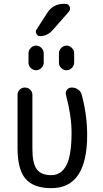

<svg xmlns="http://www.w3.org/2000/svg" viewBox="-20 -980 540 1010"><path d="M250 9.8Q157.2 9.8 114.7 -39.1Q72.3 -87.9 72.3 -200.2V-481.4Q72.3 -497.1 83.5 -508.3Q94.7 -519.5 110.8 -519.5Q127 -519.5 138.7 -508.3Q150.4 -497.1 150.4 -481.4V-196.3Q150.4 -121.1 173.3 -89.8Q196.3 -58.6 250 -58.6Q301.8 -58.6 329.1 -110.4Q356.4 -162.1 356.4 -282.2Q356.4 -370.1 327.1 -480.5Q323.2 -495.1 332 -507.3Q340.8 -519.5 357.4 -519.5Q376 -519.5 391.1 -508.8Q406.2 -498 410.2 -480.5Q438.5 -375 438.5 -269.5Q438.5 9.8 250 9.8ZM290 -650.4V-700.2Q290 -715.8 302.2 -728Q314.5 -740.2 330.1 -740.2Q345.7 -740.2 357.9 -728Q370.1 -715.8 370.1 -700.2V-650.4Q370.1 -634.8 357.9 -622.6Q345.7 -610.4 330.1 -610.4Q314.5 -610.4 302.2 -622.1Q290 -633.8 290 -650.4ZM129.9 -700.2Q129.9 -715.8 142.1 -728Q154.3 -740.2 169.9 -740.2Q185.5 -740.2 197.8 -728Q210 -715.8 210 -700.2V-650.4Q210 -634.8 197.8 -622.6Q185.5 -610.4 169.9 -610.4Q154.3 -610.4 142.1 -622.1Q129.9 -633.8 129.9 -650.4ZM255.9 -820.3Q228.5 -790 190.4 -790Q177.7 -790 171.4 -802.2Q165 -814.5 171.9 -824.2L228.5 -912.1Q258.8 -960 317.4 -960H323.2Q339.8 -960 346.2 -945.3Q352.5 -930.7 341.8 -918Z"/></svg>

Font: Rounded Mgen+ 1m regular
Style: Regular
Weight: 400
Designer: [Source Han Sans]
Ryoko NISHIZUKA  (kana & ideographs); Paul D. Hunt (Latin, Greek & Cyrillic); Wenlong ZHANG  (bopomofo
Version: Version 1.059.20150602